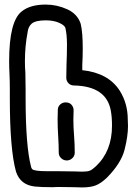

<svg xmlns="http://www.w3.org/2000/svg" viewBox="-20 -820 600 840"><path d="M339 0 305 -1Q277 -2 233 -2Q221 -2 210 -1Q160 -1 132 -4Q69 -11 50 -69Q23 -166 23 -390V-430Q23 -468 21.5 -497Q20 -526 20 -553Q20 -727 75 -770Q112 -800 180 -800Q229 -800 274 -779.5Q319 -759 333 -716Q342 -679 342 -608Q342 -572 340 -536V-513Q454 -501 504 -423Q539 -367 539 -297L540 -269Q540 -224 525 -165Q510 -106 448 -43Q422 -18 399 -9Q376 0 339 0ZM339 -69Q363 -69 373.5 -73.5Q384 -78 400 -93Q470 -159 470 -270Q470 -308 465 -335Q446 -443 304 -446Q289 -446 279.5 -456Q270 -466 270 -480L271 -538Q273 -581 273 -625Q273 -669 266 -698Q262 -710 238 -720.5Q214 -731 180 -731Q135 -731 118 -716Q104 -703 101 -681V-680Q89 -618 89 -552Q89 -527 91 -501Q92 -469 92 -430V-392Q92 -181 116 -90Q117 -84 121 -80Q130 -71 186 -71H233Q281 -71 307 -70ZM272 -118Q258 -118 247.5 -128Q237 -138 237 -152Q237 -187 234.5 -224.5Q232 -262 232 -298Q232 -320 233 -341Q234 -355 244 -363.5Q254 -372 267 -372Q284 -372 293 -361.5Q302 -351 302 -338L301 -297Q301 -264 304 -227Q307 -190 307 -152Q307 -138 296.5 -128Q286 -118 272 -118Z"/></svg>

Font: Bubblez Graffiti
Style: Regular
Weight: 400
Designer: GGBotNet
Foundry: GGBotNet
Version: 1.00